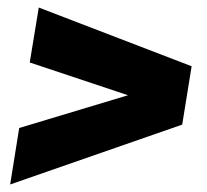

<svg xmlns="http://www.w3.org/2000/svg" viewBox="-20 -564 550 510"><path d="M464 -233 7 -74 31 -224 320 -311 59 -398 83 -544 489 -388Z"/></svg>

Font: Georama ExtraCondensed Thin ExtraBold
Style: Italic
Weight: 800
Italic angle: -9°
Version: Version 1.001